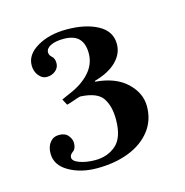

<svg xmlns="http://www.w3.org/2000/svg" viewBox="-63 -746 444 461"><g transform="rotate(-15 159.0 -515.5)"><path d="M125 -345Q85 -345 55.5 -362Q26 -379 26 -408Q26 -425 34.5 -435.5Q43 -446 57 -446Q72 -446 79.5 -437Q87 -428 87 -418Q87 -404 79 -398.5Q71 -393 71 -386Q71 -377 87.5 -371Q104 -365 126 -365Q157 -365 178 -383.5Q199 -402 199 -447Q199 -480 185.5 -500Q172 -520 130 -522Q122 -520 112.5 -516.5Q103 -513 95 -511L87 -526L107 -535Q139 -548 158 -569Q177 -590 177 -617Q177 -641 165 -653.5Q153 -666 127 -666Q107 -666 95 -660Q83 -654 83 -644Q83 -637 89.5 -631.5Q96 -626 96 -614Q96 -603 87 -595.5Q78 -588 65 -588Q54 -588 45.5 -598.5Q37 -609 37 -624Q37 -651 67 -668.5Q97 -686 140 -686Q187 -686 217.5 -669.5Q248 -653 248 -621Q248 -597 229 -578Q210 -559 174 -549V-547Q224 -543 251.5 -517Q279 -491 279 -458Q279 -423 259 -397.5Q239 -372 204.5 -358.5Q170 -345 125 -345Z"/></g></svg>

Font: Ibarra Real Nova Medium
Style: Regular
Weight: 500
Designer: Jose Maria Ribagorda & Octavio Pardo
Foundry: Jose Maria Ribagorda
Version: Version 2.000